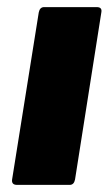

<svg xmlns="http://www.w3.org/2000/svg" viewBox="-20 -520 305 540"><path d="M28 0Q12 0 14 -15L89 -485Q92 -500 104 -500H252Q268 -500 265 -485L191 -15Q188 0 176 0Z"/></svg>

Font: Sofia Sans ExtraBlack
Style: Italic
Weight: 1000
Italic angle: -9°
Designer: Botio Nikoltchev, Ani Petrova
Foundry: lettersoup
Version: Version 4.100; ttfautohint (v1.8.4.7-5d5b)